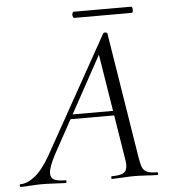

<svg xmlns="http://www.w3.org/2000/svg" viewBox="-91 -788 743 836"><g transform="rotate(-5 281.0 -370.0)"><path d="M-34 -12Q-5 -12 28 -37.5Q61 -63 96 -123L382 -635Q384 -638 389 -638Q398 -638 400 -633L488 -84Q493 -53 499 -39Q505 -25 519.5 -18.5Q534 -12 563 -12Q567 -12 567 -6Q567 0 563 0Q548 0 518 -2Q482 -4 462 -4Q441 -4 409 -2Q379 0 365 0Q362 0 362 -6Q362 -12 365 -12Q403 -12 417.5 -21.5Q432 -31 432 -56Q432 -68 429 -84L353 -557L378 -586L129 -132Q98 -74 98 -48Q98 -27 114 -19.5Q130 -12 163 -12Q167 -12 166.5 -6Q166 0 162 0Q151 0 117 -2Q79 -4 58 -4Q37 -4 9 -2Q-19 0 -34 0Q-38 0 -38 -6Q-38 -12 -34 -12ZM208 -295H423L425 -275H193ZM255 -727Q255 -732 257 -736Q259 -740 262 -740H513Q516 -740 517.5 -736Q519 -732 519 -727Q519 -713 513 -713H262Q259 -713 257 -717.5Q255 -722 255 -727Z"/></g></svg>

Font: Cormorant Garamond
Style: Italic
Weight: 400
Italic angle: -10°
Designer: Christian Thalmann (Catharsis Fonts)
Foundry: Catharsis Fonts
Version: Version 4.000